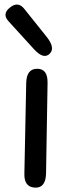

<svg xmlns="http://www.w3.org/2000/svg" viewBox="-20 -821 320 865"><path d="M24.9 -787.1Q61 -816.4 88.9 -781.7L190.4 -654.8Q230 -605 204.1 -579.1Q176.8 -551.8 133.8 -598.6L18.1 -725.6Q-11.7 -758.3 24.9 -787.1ZM148.9 -511.2Q195.3 -510.3 194.3 -447.8L187.5 -41.5Q186.5 24.4 140.6 24.4Q88.4 23.9 89.8 -37.6L98.1 -447.3Q99.6 -512.2 148.9 -511.2Z"/></svg>

Font: Comic Relief LRS
Style: Regular
Weight: 400
Designer: Jeff Davis
Foundry: Loudifier
Version: Version 1.0